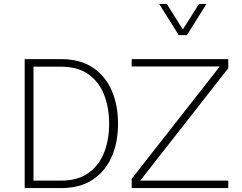

<svg xmlns="http://www.w3.org/2000/svg" viewBox="-20 -960 1233 980"><path d="M582.5 -328.6Q582.5 -232.9 549.8 -158.9Q517.1 -85 452.6 -42.5Q388.2 0 292.5 0H106V-658.2H292.5Q388.2 -658.2 452.6 -615.7Q517.1 -573.2 549.8 -498.8Q582.5 -424.3 582.5 -328.6ZM537.1 -328.6Q537.1 -411.6 511 -477.3Q484.9 -543 430.7 -581.3Q376.5 -619.6 292.5 -619.6H150.9V-38.1H292.5Q376.5 -38.1 430.7 -76.4Q484.9 -114.7 511 -180.4Q537.1 -246.1 537.1 -328.6ZM652.3 -620.6V-658.2H1145V-611.8L695.8 -38.1H1145V0H652.3V-47.4L1101.6 -620.6ZM792.5 -939.9H831.5L913.1 -809.6L995.6 -939.9H1033.7L934.1 -780.8H892.1Z"/></svg>

Font: Estedad-FD ExtraLight
Style: Regular
Weight: 200
Designer: Amin Abedi
Version: Version 7.3